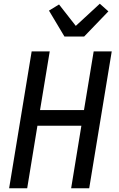

<svg xmlns="http://www.w3.org/2000/svg" viewBox="-20 -1011 640 1031"><path d="M29 0 150 -735H247L195 -420H431L483 -735H580L459 0H362L417 -336H181L126 0ZM326 -815 243 -954 297 -987 387 -872 516 -991 562 -950 432 -815Z"/></svg>

Font: Iosevka Aile Medium
Style: Italic
Weight: 500
Italic angle: -9°
Designer: Belleve Invis
Foundry: Belleve Invis
Version: Version 31.1.0; ttfautohint (v1.8.4)